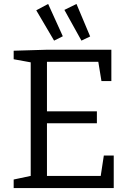

<svg xmlns="http://www.w3.org/2000/svg" viewBox="-20 -949 661 969"><path d="M504 -164H554V0H49V-43L148 -64L135 -46V-650L148 -632L49 -650V-693L216 -698H542V-540H492L474 -650L491 -637H202L217 -652V-372L202 -387H469V-327H202L217 -344V-46L202 -61H504L486 -46ZM253 -744 163 -897 223 -929 297 -766ZM391 -744 305 -899 366 -929 435 -765Z"/></svg>

Font: Bitter Thin
Style: Regular
Weight: 400
Version: Version 3.021